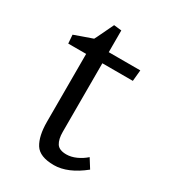

<svg xmlns="http://www.w3.org/2000/svg" viewBox="-155 -683 696 780"><g transform="rotate(30 193.0 -292.5)"><path d="M221 15Q154 15 131.5 -21Q109 -57 109 -124V-475L141 -442H25L22 -482Q35 -487 54 -493.5Q73 -500 92.5 -507Q112 -514 124 -518L90 -485Q95 -491 103.5 -506.5Q112 -522 121 -541.5Q130 -561 138 -577Q146 -593 149 -600L185 -596V-120Q185 -86 197 -67Q209 -48 243 -48Q265 -48 288.5 -58.5Q312 -69 331 -86L358 -43Q322 -14 287.5 0.5Q253 15 221 15ZM168 -442V-494H333L328 -442Z"/></g></svg>

Font: Andada Pro
Style: Regular
Weight: 400
Designer: Carolina Giovagnoli
Foundry: Huerta Tipografica
Version: Version 3.003